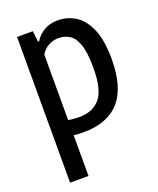

<svg xmlns="http://www.w3.org/2000/svg" viewBox="-143 -639 780 946"><g transform="rotate(-20 247.0 -166.0)"><path d="M59 220V-544H141.5L148.5 -487H154Q170.5 -515 201.2 -533.8Q232 -552.5 274.5 -552.5Q324 -552.5 366 -526.8Q408 -501 434 -441.5Q460 -382 460 -281.5Q460 -134 396.2 -62.2Q332.5 9.5 205.5 9.5Q182 9.5 155.5 6.5V220ZM212.5 -68Q284 -68 322.2 -113.2Q360.5 -158.5 360.5 -272.5Q360.5 -353 345.8 -395.2Q331 -437.5 305.2 -453.2Q279.5 -469 247.5 -469Q221 -469 195.8 -455.8Q170.5 -442.5 155.5 -416.5V-73Q183 -68 212.5 -68Z"/></g></svg>

Font: Encode Sans Condensed Condensed Medium
Style: Regular
Weight: 500
Width: 3
Designer: Multiple Designers
Foundry: Impallari Type
Version: Version 3.000; ttfautohint (v1.8.3) -l 8 -r 50 -G 200 -x 14 